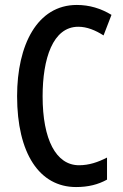

<svg xmlns="http://www.w3.org/2000/svg" viewBox="-20 -745 495 775"><path d="M296 -637C331 -637 365 -623 398 -602L430 -685C387 -711 341 -725 290 -725C130 -725 49 -563 49 -357C49 -126 139 10 287 10C336 10 376 0 412 -20V-109C375 -90 339 -78 299 -78C206 -78 152 -182 152 -356C152 -508 193 -637 296 -637Z"/></svg>

Font: Noto Sans Sinhala UI ExtraCondensed Medium
Style: Regular
Weight: 500
Width: 2
Designer: Jelle Bosma - Monotype Design Team
Foundry: Monotype Imaging Inc.
Version: Version 2.006